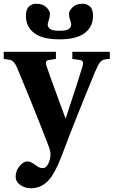

<svg xmlns="http://www.w3.org/2000/svg" viewBox="-32 -768 609 1030"><path d="M107 -682Q107 -719 124 -733.5Q141 -748 162 -748Q197 -748 216.5 -729Q236 -710 236 -694Q236 -678 230 -661Q224 -644 224 -638Q224 -621 237.5 -612Q251 -603 287 -603Q323 -603 336.5 -612Q350 -621 350 -638Q350 -644 344 -661Q338 -678 338 -694Q338 -710 357.5 -729Q377 -748 412 -748Q433 -748 450 -733.5Q467 -719 467 -682Q467 -625 423 -591Q379 -557 287 -557Q195 -557 151 -591Q107 -625 107 -682ZM-12 -452V-490H268V-452L230 -446Q207 -443 218 -413Q236 -358 274.5 -255Q313 -152 319 -134H321Q395 -359 412 -416Q419 -443 397 -446L356 -452V-490H557V-452L536 -450Q516 -448 505 -434Q494 -420 479 -385Q366 -112 302 60Q263 164 225 203Q187 242 133 242Q102 242 77 224.5Q52 207 52 179Q52 150 72 124Q92 98 116 98Q132 98 161 119Q179 134 197 134Q223 134 236 85Q244 54 230 19Q157 -172 59 -406Q44 -442 21 -447Z"/></svg>

Font: Heuristica
Style: Bold
Weight: 700
Version: Version 1.0.2